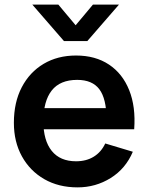

<svg xmlns="http://www.w3.org/2000/svg" viewBox="-20 -795 642 830"><path d="M315.3 15Q233.4 15 171.5 -20.5Q109.6 -56.1 74.8 -119Q40 -182 40 -264.2Q40 -352.7 74.1 -417.9Q108.2 -483.2 168.7 -519.1Q229.2 -555 308.7 -555Q392.4 -555 451.2 -515.8Q509.9 -476.7 538.5 -405.2Q567.2 -333.7 560.1 -236.3H440.5V-280.3Q440 -368.5 409.5 -409.1Q379 -449.7 313.7 -449.7Q239.8 -449.7 203.6 -403.8Q167.5 -358 167.5 -270Q167.5 -187.8 203.6 -142.8Q239.8 -97.8 308.7 -97.8Q353.2 -97.8 385.3 -117.7Q417.5 -137.5 435 -174.8L554.2 -139Q523.2 -65.8 458.4 -25.4Q393.5 15 315.3 15ZM501.2 -236.3H129.5V-327.5H501.2ZM232.3 -775H119.8L256.5 -617.5H357.5L494.2 -775H381.7L307 -685.8Z"/></svg>

Font: Manrope Variable Light
Style: Regular
Weight: 200
Designer: Mikhail Sharanda
Foundry: Mikhail Sharanda
Version: Version 4.505